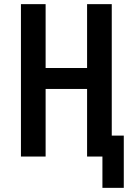

<svg xmlns="http://www.w3.org/2000/svg" viewBox="-20 -755 640 926"><path d="M474 151V0H400V-326H200V0H81V-735H200V-427H400V-735H519V-101H577V151Z"/></svg>

Font: Iosevka Custom Extended
Style: Bold
Weight: 700
Width: 7
Monospace: yes
Designer: Belleve Invis
Foundry: Belleve Invis
Version: Version 11.2.4; ttfautohint (v1.8.4)